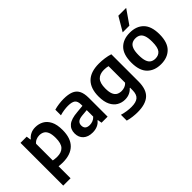

<svg xmlns="http://www.w3.org/2000/svg" viewBox="-55 -1505 2432 2432"><g transform="rotate(-45 1161.0 -289.0)"><path d="M65 220V-545.5H176L184 -486.5H190.5Q214.5 -517 251.8 -535.5Q289 -554 337.5 -554Q397.5 -554 447.5 -527Q497.5 -500 527.8 -440.5Q558 -381 558 -283Q558 -138.5 484.5 -64.2Q411 10 268.5 10Q250 10 231.2 8.5Q212.5 7 196.5 5V220ZM269 -91.5Q347 -91.5 386.2 -133.5Q425.5 -175.5 425.5 -272.5Q425.5 -340 409.5 -377.5Q393.5 -415 365.5 -430.2Q337.5 -445.5 301 -445.5Q272 -445.5 244 -434Q216 -422.5 196.5 -398V-99Q211.5 -96 231 -93.8Q250.5 -91.5 269 -91.5Z M806.5 9.5Q725 9.5 679.2 -32.5Q633.5 -74.5 633.5 -145Q633.5 -220 684.8 -262.2Q736 -304.5 850 -313L951.5 -322.5V-344Q951.5 -406.5 921 -429.5Q890.5 -452.5 821.5 -452.5Q790 -452.5 750.8 -447Q711.5 -441.5 674 -430V-530.5Q712.5 -542 758.2 -548Q804 -554 844 -554Q924.5 -554 976.8 -533.8Q1029 -513.5 1054.5 -465.8Q1080 -418 1080 -336V0H971.5L962 -56.5H955.5Q930 -23 891 -6.8Q852 9.5 806.5 9.5ZM764 -157.5Q764 -84 847 -84Q874 -84 901.5 -94.5Q929 -105 951.5 -129.5V-245.5L862.5 -237.5Q810 -232.5 787 -212.5Q764 -192.5 764 -157.5Z M1390.5 230Q1349.5 230 1303.5 224.5Q1257.5 219 1216 207V102.5Q1260.5 115.5 1302.2 121.5Q1344 127.5 1381 127.5Q1464 127.5 1502.2 94.8Q1540.5 62 1540.5 -16V-58H1534Q1510 -29.5 1473.5 -12.5Q1437 4.5 1389.5 4.5Q1333.5 4.5 1285.5 -22.8Q1237.5 -50 1208.2 -108.8Q1179 -167.5 1179 -261.5Q1179 -405 1253.5 -479.5Q1328 -554 1477 -554Q1525.5 -554 1577.8 -546.8Q1630 -539.5 1672 -525.5V-39.5Q1672 103.5 1602.2 166.8Q1532.5 230 1390.5 230ZM1437 -103.5Q1465.5 -103.5 1493.2 -114Q1521 -124.5 1540.5 -147V-444Q1526 -448 1506.2 -450.5Q1486.5 -453 1465.5 -453Q1390.5 -453 1351 -411.2Q1311.5 -369.5 1311.5 -273Q1311.5 -207 1327.5 -170Q1343.5 -133 1371.8 -118.2Q1400 -103.5 1437 -103.5Z M2030 10Q1913.5 10 1844.8 -58.8Q1776 -127.5 1776 -271.5Q1776 -416 1843.5 -485Q1911 -554 2030 -554Q2148.5 -554 2216 -485Q2283.5 -416 2283.5 -272Q2283.5 -128.5 2215 -59.2Q2146.5 10 2030 10ZM2030 -91Q2087 -91 2119 -129.8Q2151 -168.5 2151 -271Q2151 -340.5 2136.5 -380.2Q2122 -420 2094.8 -436.5Q2067.5 -453 2030 -453Q1992 -453 1965 -436.5Q1938 -420 1923.2 -380.8Q1908.5 -341.5 1908.5 -273Q1908.5 -203.5 1923 -163.8Q1937.5 -124 1964.8 -107.5Q1992 -91 2030 -91ZM1970 -620 2080.5 -808H2220.5L2090 -620Z"/></g></svg>

Font: Encode Sans SmBold
Style: Regular
Weight: 600
Designer: Multiple Designers
Foundry: Impallari Type
Version: Version 3.002; ttfautohint (v1.8.3) -l 8 -r 50 -G 200 -x 14 